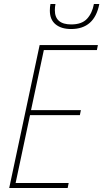

<svg xmlns="http://www.w3.org/2000/svg" viewBox="-20 -939 516 959"><path d="M26 0 178 -714H469L464 -689H199L135 -389H384L379 -364H130L58 -25H323L318 0ZM335 -794Q452 -794 476 -919H449Q441 -874 415 -845.5Q389 -817 336 -817Q254 -817 254 -888Q254 -904 257 -919H232Q229 -904 229 -886Q229 -841 257.5 -817.5Q286 -794 335 -794Z"/></svg>

Font: Noto Sans UI SemiCondensed Thin
Style: Italic
Weight: 250
Width: 4
Italic angle: -12°
Designer: Monotype Design Team
Foundry: Monotype Imaging Inc.
Version: Version 1.901